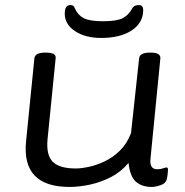

<svg xmlns="http://www.w3.org/2000/svg" viewBox="-20 -733 733 759"><path d="M255 6Q65 6 83 -174L116 -503Q119 -525 158 -525H162Q203 -525 200 -503L168 -183Q162 -120 188.5 -93.5Q215 -67 280 -67Q301 -67 331.5 -73.5Q362 -80 394.5 -95.5Q427 -111 454.5 -138Q482 -165 498 -207L530 -503Q533 -525 572 -525H576Q615 -525 614 -503L575 -107Q570 -64 601 -64Q615 -64 624.5 -67.5Q634 -71 638 -71Q644 -71 644 -63Q644 -62 643.5 -53Q643 -44 640 -27Q636 -8 615 -1Q594 6 580 6Q541 6 517.5 -14.5Q494 -35 488 -89Q459 -54 419.5 -33.5Q380 -13 337 -3.5Q294 6 255 6ZM380 -583Q317 -583 276.5 -610Q236 -637 236 -679Q236 -713 258 -713Q265 -713 269 -710.5Q273 -708 277 -698Q288 -673 311.5 -661Q335 -649 387 -649Q441 -649 464.5 -661Q488 -673 501 -697Q507 -708 514.5 -710.5Q522 -713 529 -713Q546 -713 546 -693Q546 -643 501 -613Q456 -583 380 -583Z"/></svg>

Font: Asap Expanded Expanded Regular
Style: Italic
Weight: 400
Width: 7
Italic angle: -6°
Designer: Pablo Cosgaya
Foundry: Omnibus-Type
Version: Version 3.001; ttfautohint (v1.8.4.7-5d5b)